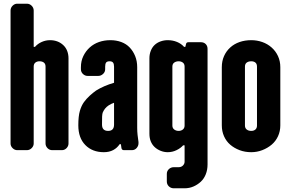

<svg xmlns="http://www.w3.org/2000/svg" viewBox="-20 -811 1565 1037"><path d="M350 -36Q350 -22 339.5 -11Q329 0 314 0H262Q247 0 236.5 -11Q226 -22 226 -36V-451Q226 -466 217 -473Q208 -480 193 -480Q180 -480 171 -473Q162 -466 162 -451V-36Q162 -22 151 -11Q140 0 125 0H73Q59 0 48 -11Q37 -22 37 -36V-754Q37 -769 48 -780Q59 -791 73 -791H125Q140 -791 151 -780Q162 -769 162 -754V-558H169Q184 -575 205.5 -584.5Q227 -594 250 -594Q271 -594 289 -587.5Q307 -581 321.5 -567.5Q336 -554 343 -535.5Q350 -517 350 -496Z M596 -256Q579 -250 567 -242Q555 -234 547.5 -224.5Q540 -215 535 -203.5Q530 -192 531 -138Q531 -104 564 -104Q596 -104 596 -138ZM728 -44Q728 -42 728 -37Q728 -23 718 -11.5Q708 0 692 0H650Q638 0 636 -11L633 -32H626Q613 -12 591.5 -0.5Q570 11 541 11Q479 11 441 -27.5Q403 -66 403 -134Q403 -184 411.5 -212.5Q420 -241 433.5 -259.5Q447 -278 464.5 -294Q482 -310 499 -322Q541 -348 596 -364V-451Q596 -466 590.5 -473Q585 -480 572 -480Q558 -480 553 -473Q548 -466 548 -451V-437Q548 -422 536.5 -411.5Q525 -401 511 -401H453Q439 -401 428 -411.5Q417 -422 417 -437V-448Q417 -481 430 -508Q443 -535 464.5 -554.5Q486 -574 514.5 -584Q543 -594 576 -594Q608 -594 635 -584Q662 -574 680.5 -554.5Q699 -535 710 -508Q721 -481 721 -448V-120Q721 -101 723 -82.5Q725 -64 728 -44Z M911 -133Q911 -119 921 -111.5Q931 -104 945 -104Q958 -104 967.5 -111.5Q977 -119 977 -133V-451Q977 -466 967.5 -473Q958 -480 945 -480Q931 -480 921 -473Q911 -466 911 -451ZM1101 77Q1101 106 1091.5 130Q1082 154 1065 170Q1048 186 1025.5 196Q1003 206 976 206H919Q903 206 892 195.5Q881 185 881 169V128Q881 113 892 102.5Q903 92 919 92H945Q959 92 968 83Q977 74 977 62V-26H969Q956 -11 933.5 0Q911 11 886 11Q866 11 847.5 3.5Q829 -4 815.5 -16.5Q802 -29 794.5 -47Q787 -65 787 -89V-496Q787 -518 794.5 -537Q802 -556 815.5 -568.5Q829 -581 847.5 -587.5Q866 -594 886 -594Q913 -594 936 -584.5Q959 -575 974 -558H981L985 -574Q987 -583 998 -583H1065Q1081 -583 1091 -573Q1101 -563 1101 -547Z M1494 -134Q1494 -102 1481.5 -75Q1469 -48 1447 -29.5Q1425 -11 1396.5 0Q1368 11 1337 11Q1303 11 1274 0Q1245 -11 1223.5 -29.5Q1202 -48 1190 -75Q1178 -102 1178 -134V-448Q1178 -481 1190 -508Q1202 -535 1223.5 -554.5Q1245 -574 1274 -584Q1303 -594 1337 -594Q1368 -594 1396.5 -584Q1425 -574 1447 -554.5Q1469 -535 1481.5 -508Q1494 -481 1494 -448ZM1368 -451Q1368 -466 1359.5 -473Q1351 -480 1337 -480Q1322 -480 1312.5 -473Q1303 -466 1303 -451V-133Q1303 -119 1312.5 -111.5Q1322 -104 1337 -104Q1351 -104 1359.5 -111.5Q1368 -119 1368 -133Z"/></svg>

Font: H.H. Samuel
Style: Regular
Weight: 900
Width: 1
Designer: deFharo
Foundry: deFharo
Version: Version 1.009